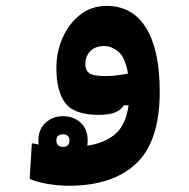

<svg xmlns="http://www.w3.org/2000/svg" viewBox="-20 -375 626 635"><path d="M208 239.3Q173.3 239.3 138.4 233.4Q103.5 227.5 78.1 216.8L85.4 98.6Q97.7 101.1 107.9 103Q106.9 96.7 106.9 89.8Q106.9 53.2 130.4 31.2Q153.8 9.3 188 9.3Q222.7 9.3 246.3 30.3Q270 51.3 270 89.8Q270 98.6 268.6 106.9Q326.7 98.1 361.6 67.9Q396.5 37.6 405.3 -26.9H389.6Q381.3 -12.2 361.8 -3.7Q342.3 4.9 307.1 4.9Q225.6 4.9 196 -34.2Q166.5 -73.2 166.5 -149.9Q166.5 -204.1 187.5 -251Q208.5 -297.9 245.8 -326.7Q283.2 -355.5 332 -355.5Q418.5 -355.5 463.4 -282.2Q508.3 -209 508.3 -71.8Q508.3 92.3 430.4 165.8Q352.5 239.3 208 239.3ZM403.3 -131.8Q394 -185.5 371.6 -204.1Q349.1 -222.7 324.7 -222.7Q294.9 -222.7 278.6 -205.8Q262.2 -189 262.2 -163.1Q262.2 -143.6 274.4 -133.5Q286.6 -123.5 328.6 -123.5Q349.1 -123.5 366.7 -125.7Q384.3 -127.9 403.3 -131.8ZM188 110.8Q209.5 110.8 209.5 89.8Q209.5 69.3 188.5 69.3Q166.5 69.3 166.5 89.8Q166.5 100.6 172.9 105.7Q179.2 110.8 188 110.8Z"/></svg>

Font: Cascadia Mono PL
Style: Bold
Weight: 700
Monospace: yes
Designer: Aaron Bell
Foundry: Saja Typeworks
Version: Version 2404.023; ttfautohint (v1.8.4)